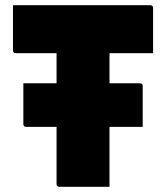

<svg xmlns="http://www.w3.org/2000/svg" viewBox="-20 -720 640 740"><path d="M402 0H209Q198 0 198 -11V-231H81Q70 -231 70 -242V-399H198V-515H41Q30 -515 30 -526V-700H559Q570 -700 570 -689V-515H402V-399H519Q530 -399 530 -388V-231H402Z"/></svg>

Font: Recursive Sn Lnr St Blk
Style: Regular
Weight: 900
Version: Version 1.079;hotconv 1.0.112;makeotfexe 2.5.65598; ttfautoh